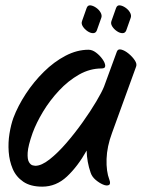

<svg xmlns="http://www.w3.org/2000/svg" viewBox="-20 -659 531 718"><path d="M360 -403Q316 -403 275.5 -380Q235 -357 200.5 -320Q166 -283 141 -241.5Q116 -200 102 -162Q85 -114 83.5 -88.5Q82 -63 88.5 -52.5Q95 -42 103 -40.5Q111 -39 112 -39Q135 -39 165.5 -63Q196 -87 228 -124Q260 -161 289.5 -202.5Q319 -244 340 -279.5Q361 -315 369 -335L417 -466Q421 -477 434 -473.5Q447 -470 461 -458.5Q475 -447 484 -433.5Q493 -420 489 -410L399 -162Q380 -111 378.5 -64.5Q377 -18 389 13Q395 29 387 33Q379 37 365 31Q351 25 337.5 13.5Q324 2 319 -13Q305 -53 304 -96Q271 -37 230.5 1Q190 39 138 39Q94 39 67 20.5Q40 2 27.5 -27.5Q15 -57 12.5 -91.5Q10 -126 15.5 -159.5Q21 -193 30 -218Q47 -263 76.5 -308Q106 -353 144 -390.5Q182 -428 225 -450.5Q268 -473 311 -473Q325 -473 339 -462.5Q353 -452 363 -438Q373 -424 373.5 -413.5Q374 -403 360 -403ZM469 -593 452 -545Q448 -535 438 -535Q428 -535 417 -542.5Q406 -550 399.5 -560.5Q393 -571 397 -581L414 -629Q418 -640 428 -639Q438 -638 449 -630.5Q460 -623 466 -612.5Q472 -602 469 -593ZM359 -593 342 -545Q338 -535 328 -535Q318 -535 307 -542.5Q296 -550 289.5 -560.5Q283 -571 287 -581L304 -629Q308 -640 318 -639Q328 -638 339 -630.5Q350 -623 356 -612.5Q362 -602 359 -593Z"/></svg>

Font: Story Script
Style: Regular
Weight: 400
Designer: Lana Roulhac, Ben Buysse
Version: Version 1.000; ttfautohint (v1.8.4.7-5d5b)